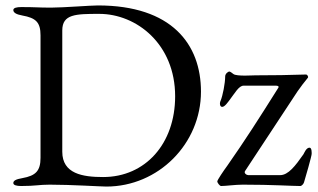

<svg xmlns="http://www.w3.org/2000/svg" viewBox="-20 -679 1171 706"><path d="M1010 -35H893C887 -35 876 -42 881 -50L1074 -343C1088 -363 1098 -376 1112 -393C1115 -397 1110 -405 1105 -405C1044 -403 988 -402 919 -402C910 -402 896 -401 881 -401C863 -401 844 -402 838 -407C832 -412 826 -416 823 -416C819 -416 808 -408 808 -398C808 -373 799 -327 791 -308C787 -300 788 -286 797 -286C807 -286 819 -305 824 -311C844 -337 858 -364 876 -364H993C1008 -364 1005 -358 1002 -354C929 -238 883 -166 816 -70C802 -51 779 -17 779 -12C779 -7 788 5 793 5C810 5 845 0 873 0C982 0 1055 5 1084 5C1090 5 1097 -4 1098 -9C1103 -25 1126 -105 1126 -113C1126 -117 1127 -136 1118 -136C1106 -136 1099 -117 1096 -112C1066 -69 1040 -35 1010 -35ZM209 -121V-567C209 -627 258 -628 345 -628C482 -628 624 -517 624 -325C624 -151 515 -28 359 -28C284 -28 209 -40 209 -121ZM371 7C562 7 719 -150 719 -342C719 -517 611 -659 340 -659C313 -659 212 -651 169 -651H162C121 -651 112 -653 58 -653C41 -653 29 -650 29 -642C29 -633 39 -626 62 -622C112 -613 129 -597 129 -549V-99C129 -51 112 -33 62 -24C39 -20 29 -15 29 -6C29 2 41 5 58 5C111 5 123 0 163 0C242 0 351 7 371 7Z"/></svg>

Font: EB Garamond 12
Style: Regular
Weight: 400
Version: Version 0.016+